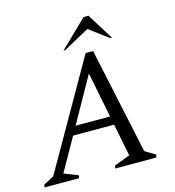

<svg xmlns="http://www.w3.org/2000/svg" viewBox="-139 -966 977 1071"><g transform="rotate(-15 350.0 -431.0)"><path d="M-15 0 -11 -16 48 -47 401 -665H444L575 -52L635 -16L631 0H394L397 -16L488 -51L451 -238H214L107 -48L188 -16L185 0ZM242 -288H441L389 -550ZM285 -710 442 -862H470L565 -710H555L445 -792L295 -710Z"/></g></svg>

Font: Spectral
Style: Italic
Weight: 400
Italic angle: -10°
Designer: Jean-Baptiste Levee
Foundry: Production Type
Version: Version 2.001